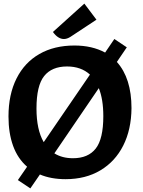

<svg xmlns="http://www.w3.org/2000/svg" viewBox="-20 -982 790 1063"><path d="M708 -383Q707 -265 662.5 -176.5Q618 -88 536 -39Q454 10 343 10Q262 10 201 -16L148 61L79 15L130 -59Q78 -104 52.5 -174.5Q27 -245 27 -337Q27 -459 71.5 -547.5Q116 -636 198 -683Q280 -730 392 -730Q490 -730 562 -691L613 -766L682 -720L627 -639Q708 -549 708 -383ZM222 -195 478 -569Q429 -614 351 -614Q267 -614 224.5 -561Q182 -508 182 -381Q182 -264 222 -195ZM552 -339Q552 -432 527 -494L281 -133Q324 -106 384 -106Q468 -106 510 -159.5Q552 -213 552 -339ZM273 -805 447 -962 514 -873 370 -778Q351 -766 334 -766Q301 -766 273 -805Z"/></svg>

Font: Enriqueta
Style: Bold
Weight: 700
Designer: Viviana Monsalve, Gustavo Ibarra
Foundry: 72Puntos
Version: Version 2.000